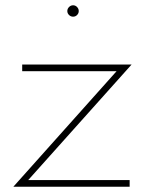

<svg xmlns="http://www.w3.org/2000/svg" viewBox="-20 -711 553 731"><path d="M473.6 0H30.8L423.8 -439.9H64.5V-465.3H481L87.4 -25.4H473.6ZM273.4 -653.8Q267.1 -647.5 258.3 -647.5Q249.5 -647.5 242.9 -653.8Q236.3 -660.2 236.3 -668.9Q236.3 -677.7 242.9 -684.3Q249.5 -690.9 258.3 -690.9Q267.1 -690.9 273.4 -684.3Q279.8 -677.7 279.8 -668.9Q279.8 -660.2 273.4 -653.8Z"/></svg>

Font: Spartan MB Thin
Style: Regular
Weight: 100
Designer: Matt Bailey, Mirko Velimirovic
Foundry: Matt Bailey
Version: Version 1.005